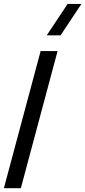

<svg xmlns="http://www.w3.org/2000/svg" viewBox="-70 -988 447 1008"><path d="M247.9 -802.5 357.6 -967.5H285.1L175.4 -802.5ZM-49.6 0H39.4L232.3 -720H143.3Z"/></svg>

Font: Manrope
Style: MediumItalic
Weight: 500
Italic angle: -15°
Designer: Mikhail Sharanda
Foundry: Mikhail Sharanda
Version: Version 4.502;hotconv 1.0.109;makeotfexe 2.5.65596